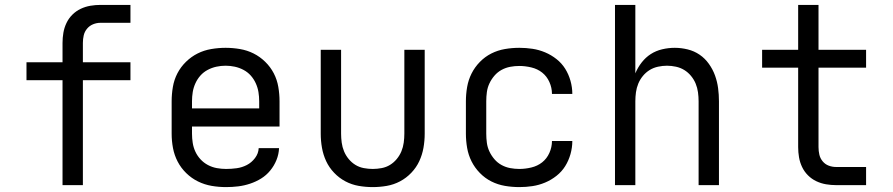

<svg xmlns="http://www.w3.org/2000/svg" viewBox="-20 -755 3640 783"><path d="M235 0V-428H88V-501H235V-580Q235 -601 238.5 -621.5Q242 -642 251 -661Q260 -680 275 -695Q290 -710 309 -719Q328 -728 348.5 -731.5Q369 -735 390 -735H512V-662H390Q374 -662 359.5 -656Q345 -650 335 -638Q325 -626 321.5 -611Q318 -596 318 -580V-501H512V-428H318V0Z M902 8Q872 8 843 3Q814 -2 787.5 -15Q761 -28 739.5 -49Q718 -70 704.5 -96Q691 -122 685.5 -151Q680 -180 680 -210V-342Q680 -371 685 -400.5Q690 -430 703.5 -456Q717 -482 738.5 -503Q760 -524 786 -537Q812 -550 841.5 -555Q871 -560 900 -560Q929 -560 958.5 -555Q988 -550 1014 -537Q1040 -524 1061.5 -503Q1083 -482 1096.5 -456Q1110 -430 1115 -400.5Q1120 -371 1120 -342V-239H763V-210Q763 -191 766 -172Q769 -153 777 -136Q785 -119 798 -105Q811 -91 828 -82Q845 -73 864 -69.5Q883 -66 902 -66Q924 -66 945.5 -69Q967 -72 986.5 -82Q1006 -92 1020 -110.5Q1034 -129 1035 -151H1118Q1117 -126 1107.5 -102.5Q1098 -79 1082 -59.5Q1066 -40 1045 -27Q1024 -14 1000 -6Q976 2 951.5 5Q927 8 902 8ZM763 -313H1037V-342Q1037 -361 1034 -379.5Q1031 -398 1023 -415.5Q1015 -433 1002.5 -447Q990 -461 973 -470Q956 -479 937.5 -483Q919 -487 900 -487Q881 -487 862.5 -483Q844 -479 827 -470Q810 -461 797.5 -447Q785 -433 777 -415.5Q769 -398 766 -379.5Q763 -361 763 -342Z M1500 8Q1471 8 1442.5 3Q1414 -2 1388.5 -15.5Q1363 -29 1342.5 -50.5Q1322 -72 1310 -98Q1298 -124 1293 -152.5Q1288 -181 1288 -210V-552H1371V-210Q1371 -192 1373.5 -173.5Q1376 -155 1383 -138Q1390 -121 1402 -106.5Q1414 -92 1429.5 -82.5Q1445 -73 1463.5 -69.5Q1482 -66 1500 -66Q1518 -66 1536.5 -69.5Q1555 -73 1570.5 -82.5Q1586 -92 1598 -106.5Q1610 -121 1617 -138Q1624 -155 1626.5 -173.5Q1629 -192 1629 -210V-552H1712V-210Q1712 -181 1707 -152.5Q1702 -124 1690 -98Q1678 -72 1657.5 -50.5Q1637 -29 1611.5 -15.5Q1586 -2 1557.5 3Q1529 8 1500 8Z M2098 8Q2068 8 2039 3Q2010 -2 1984 -15Q1958 -28 1937 -49.5Q1916 -71 1903 -97Q1890 -123 1885 -152Q1880 -181 1880 -210V-342Q1880 -371 1885 -400Q1890 -429 1903 -455Q1916 -481 1937 -502.5Q1958 -524 1984 -537Q2010 -550 2039 -555Q2068 -560 2098 -560Q2125 -560 2151.5 -556Q2178 -552 2203 -541.5Q2228 -531 2249.5 -514Q2271 -497 2285 -474.5Q2299 -452 2306.5 -425.5Q2314 -399 2314 -372Q2314 -372 2314 -372Q2314 -372 2314 -372H2231Q2231 -372 2231 -372Q2231 -372 2231 -372Q2231 -397 2220.5 -420.5Q2210 -444 2191 -459Q2172 -474 2147 -480Q2122 -486 2098 -486Q2079 -486 2060.5 -482.5Q2042 -479 2025.5 -470Q2009 -461 1996.5 -446.5Q1984 -432 1976 -415Q1968 -398 1965.5 -379.5Q1963 -361 1963 -342V-210Q1963 -191 1965.5 -172.5Q1968 -154 1976 -137Q1984 -120 1996.5 -105.5Q2009 -91 2025.5 -82Q2042 -73 2060.5 -69.5Q2079 -66 2098 -66Q2122 -66 2147 -72Q2172 -78 2191 -93Q2210 -108 2220.5 -131.5Q2231 -155 2231 -180Q2231 -180 2231 -180Q2231 -180 2231 -180H2314Q2314 -180 2314 -180Q2314 -180 2314 -180Q2314 -153 2306.5 -126.5Q2299 -100 2285 -77.5Q2271 -55 2249.5 -38Q2228 -21 2203 -10.5Q2178 0 2151.5 4Q2125 8 2098 8Z M2488 0V-735H2571V-456Q2581 -480 2597 -500.5Q2613 -521 2634 -534.5Q2655 -548 2680.5 -554Q2706 -560 2732 -560Q2758 -560 2784.5 -553.5Q2811 -547 2833 -532Q2855 -517 2871 -494.5Q2887 -472 2896 -447Q2905 -422 2908.5 -395.5Q2912 -369 2912 -342V0H2829V-342Q2829 -360 2826.5 -378.5Q2824 -397 2817 -414Q2810 -431 2798 -445.5Q2786 -460 2770.5 -469.5Q2755 -479 2736.5 -483Q2718 -487 2700 -487Q2682 -487 2663.5 -483Q2645 -479 2629.5 -469.5Q2614 -460 2602 -445.5Q2590 -431 2583 -414Q2576 -397 2573.5 -378.5Q2571 -360 2571 -342V0Z M3390 0Q3369 0 3348.5 -3.5Q3328 -7 3309 -16Q3290 -25 3275 -40Q3260 -55 3251 -74Q3242 -93 3238.5 -113.5Q3235 -134 3235 -155V-479H3088V-552H3235V-735H3318V-552H3512V-479H3318V-155Q3318 -139 3321.5 -124Q3325 -109 3335 -97Q3345 -85 3359.5 -79.5Q3374 -74 3390 -74H3512V0Z"/></svg>

Font: Monocode
Style: Regular
Weight: 400
Designer: Belleve Invis
Foundry: Belleve Invis
Version: Version 16.1.0; ttfautohint (v1.8.4)